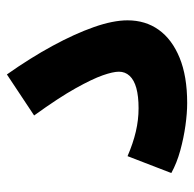

<svg xmlns="http://www.w3.org/2000/svg" viewBox="-23 -534 563 557"><g transform="rotate(-90 258.5 -255.5)"><path d="M35 -40 84 -167Q121 -151 155 -143Q189 -135 223 -135Q258 -135 281.5 -141.5Q305 -148 317 -161Q329 -174 329 -192Q329 -209 318.5 -239Q308 -269 281 -317.5Q254 -366 202 -438L321 -517Q369 -449 404 -384.5Q439 -320 458.5 -264.5Q478 -209 478 -167Q478 -115 450.5 -76.5Q423 -38 369.5 -16Q316 6 238 6Q209 6 173 1Q137 -4 100.5 -14Q64 -24 35 -40Z"/></g></svg>

Font: Noto Sans
Style: Bold
Weight: 700
Designer: Monotype Design Team
Foundry: Monotype Imaging Inc.
Version: Version 2.000;GOOG;noto-source:20170915:90ef993387c0; ttfaut